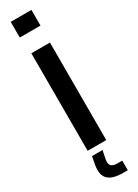

<svg xmlns="http://www.w3.org/2000/svg" viewBox="-262 -814 736 1023"><g transform="rotate(-30 106.0 -302.0)"><path d="M34.5 -703.5V-800H162V-703.5ZM46 0V-600H160.5V0ZM179.5 196.5H150.5Q86.5 196.5 59.8 170.2Q33 144 42.5 86.5L52 36H116.5L106.5 86.5Q101.5 114 112.2 125.8Q123 137.5 151 137.5H179.5Z"/></g></svg>

Font: Big Shoulders Stencil Text
Style: Bold
Weight: 700
Designer: Patric King
Foundry: XO Type Co
Version: Version 1.000